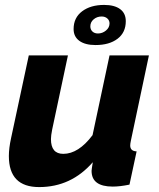

<svg xmlns="http://www.w3.org/2000/svg" viewBox="-20 -750 646 780"><path d="M403 -730Q445 -730 468 -713Q491 -696 491 -664Q491 -618 457.5 -592.5Q424 -567 368 -567Q326 -567 302.5 -584Q279 -601 279 -632Q279 -678 313.5 -704Q348 -730 403 -730ZM347 -643Q347 -630 355.5 -622Q364 -614 378 -614Q396 -614 410.5 -626Q425 -638 425 -655Q425 -667 416 -675Q407 -683 393 -683Q374 -683 360.5 -671.5Q347 -660 347 -643ZM16 -116Q16 -148 25 -189L97 -525H256L192 -224Q187 -199 187 -185Q187 -125 237 -125Q299 -125 356 -201L425 -525H585L512 -180Q509 -166 509 -159Q509 -136 535 -135L506 0Q467 8 438 8Q352 8 352 -56Q352 -61 357 -91Q269 10 139 10Q16 10 16 -116Z"/></svg>

Font: Raleway-v4020 ExtraBold
Style: Italic
Weight: 800
Italic angle: -12°
Designer: Matt McInerney, Pablo Impallari, Rodrigo Fuenzalida
Foundry: Matt McInerney, Pablo Impallari, Rodrigo Fuenzalida
Version: Version 4.020;PS 004.020;hotconv 1.0.88;makeotf.lib2.5.64775